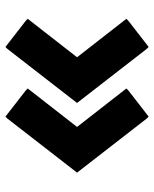

<svg xmlns="http://www.w3.org/2000/svg" viewBox="48 -622 554 689"><g transform="rotate(-90 324.5 -278.0)"><path d="M493 -28 500 -21 594 -94 601 -101 463 -278 601 -455 594 -462 500 -535 493 -528 299 -278ZM243 -28 250 -21 344 -94 351 -101 213 -278 351 -455 344 -462 250 -535 243 -528 49 -278Z"/></g></svg>

Font: Hussar Woodtype
Style: Blk
Weight: 900
Foundry: Cannot Into Space Fonts
Version: Version 1.07